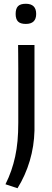

<svg xmlns="http://www.w3.org/2000/svg" viewBox="-20 -779 278 1019"><path d="M117 -652Q88 -652 75.5 -665Q63 -678 63 -705Q63 -733 75.5 -746Q88 -759 117 -759Q172 -759 172 -705Q172 -652 117 -652ZM9 199Q27 163 39.5 127Q52 91 60.5 52Q69 13 73 -31Q77 -75 77 -128Q77 -132 77 -161Q77 -190 77 -232Q77 -274 77 -323Q77 -372 77 -416.5Q77 -461 76.5 -495Q76 -529 76 -540H163V-86Q161 -3 138 74.5Q115 152 73 220Z"/></svg>

Font: Encode Sans
Style: Regular
Weight: 400
Designer: Pablo Impallari, Andres Torresi
Foundry: Pablo Impallari, Andres Torresi
Version: Version 1.000; ttfautohint (v1.00) -l 8 -r 50 -G 200 -x 14 -